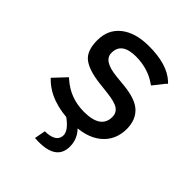

<svg xmlns="http://www.w3.org/2000/svg" viewBox="-187 -577 851 851"><g transform="rotate(45 239.0 -151.0)"><path d="M178.7 171.9 188.5 120.1Q256.8 119.1 259.8 77.1Q262.7 44.9 208 5.9L254.9 -14.6Q315.4 26.4 315.4 87.9Q316.4 181.6 178.7 171.9ZM293 -271.5Q371.1 -263.7 404.3 -232.4Q437.5 -201.2 438.5 -145.5Q438.5 -73.2 387.2 -31.2Q335.9 10.7 244.1 9.8Q113.3 7.8 44.9 -60.5L39.1 -66.4L46.9 -74.2L94.7 -125L101.6 -119.1Q164.1 -63.5 250 -63.5Q355.5 -63.5 355.5 -136.7Q355.5 -162.1 335.4 -176.3Q315.4 -190.4 260.7 -196.3L210 -202.1Q135.7 -210.9 101.6 -237.3Q67.4 -263.7 67.4 -330.1Q67.4 -396.5 114.7 -434.6Q162.1 -472.7 245.1 -473.6Q361.3 -474.6 418 -422.9L425.8 -415Q425.8 -414.1 418 -407.2L377.9 -356.4L370.1 -361.3Q316.4 -399.4 241.2 -400.4Q150.4 -400.4 151.4 -334Q151.4 -285.2 243.2 -276.4Z"/></g></svg>

Font: BF_TEXT
Style: Regular
Weight: 400
Foundry: EA DICE
Version: Version 1.404